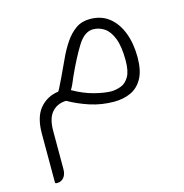

<svg xmlns="http://www.w3.org/2000/svg" viewBox="-99 -460 807 840"><g transform="rotate(-15 304.5 -40.0)"><path d="M381 -368Q433 -368 468 -340Q503 -312 521.5 -263.5Q540 -215 540 -153Q540 -93 520.5 -57.5Q501 -22 467.5 -6.5Q434 9 392 9Q335 9 284 -7.5Q233 -24 189 -49H183Q145 -46 122.5 -19Q100 8 100 63V237Q100 260 88.5 274Q77 288 59 288H55Q49 288 49 282V62Q49 -13 81.5 -51.5Q114 -90 166 -97Q173 -108 179.5 -122.5Q186 -137 195 -154Q213 -192 230.5 -230Q248 -268 269 -299Q290 -330 317 -349Q344 -368 381 -368ZM393 -38Q415 -39 436 -47Q457 -55 471.5 -79.5Q486 -104 486 -153Q486 -216 471.5 -253Q457 -290 433.5 -305.5Q410 -321 383 -321Q344 -321 313 -271Q282 -221 247 -144Q240 -127 234 -113.5Q228 -100 221 -89Q268 -62 314.5 -50Q361 -38 393 -38Z"/></g></svg>

Font: Zain Light
Style: Regular
Weight: 300
Designer: Zain,Boutros
Foundry: Mobile Telecommunications Company (Zain), 2024
Version: Version 1.51; ttfautohint (v1.8.4)